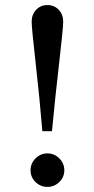

<svg xmlns="http://www.w3.org/2000/svg" viewBox="-20 -731 371 761"><path d="M230.5 -645Q230.5 -620.6 214.4 -481Q198.2 -341.3 186 -210.9H147.9Q137.2 -341.3 121.3 -481Q105.5 -620.6 105.5 -645Q105.5 -672.9 123 -691.9Q140.6 -710.9 168 -710.9Q195.3 -710.9 212.9 -692.1Q230.5 -673.3 230.5 -645ZM234.9 -56.2Q234.9 -28.8 215.1 -9.5Q195.3 9.8 168 9.8Q140.6 9.8 120.8 -9.5Q101.1 -28.8 101.1 -56.2Q101.1 -83.5 120.8 -103.3Q140.6 -123 168 -123Q195.3 -123 215.1 -103.3Q234.9 -83.5 234.9 -56.2Z"/></svg>

Font: UniBurma_GGSerif
Style: Book
Weight: 400
Designer: Victor San Kho Lin (for Burmese only and related typography optimization with it)
Foundry: http://www.unimm.org
Version: 2.0